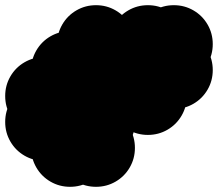

<svg xmlns="http://www.w3.org/2000/svg" viewBox="-70 -620 840 740"><path d="M50 -50Q50 -91 70 -125.5Q90 -160 124.5 -180Q159 -200 200 -200Q241 -200 275.5 -180Q310 -160 330 -125.5Q350 -91 350 -50Q350 -9 330 25.5Q310 60 275.5 80Q241 100 200 100Q159 100 124.5 80Q90 60 70 25.5Q50 -9 50 -50ZM150 -150Q150 -191 170 -225.5Q190 -260 224.5 -280Q259 -300 300 -300Q341 -300 375.5 -280Q410 -260 430 -225.5Q450 -191 450 -150Q450 -109 430 -74.5Q410 -40 375.5 -20Q341 0 300 0Q259 0 224.5 -20Q190 -40 170 -74.5Q150 -109 150 -150ZM150 -250Q150 -291 170 -325.5Q190 -360 224.5 -380Q259 -400 300 -400Q341 -400 375.5 -380Q410 -360 430 -325.5Q450 -291 450 -250Q450 -209 430 -174.5Q410 -140 375.5 -120Q341 -100 300 -100Q259 -100 224.5 -120Q190 -140 170 -174.5Q150 -209 150 -250ZM50 -350Q50 -391 70 -425.5Q90 -460 124.5 -480Q159 -500 200 -500Q241 -500 275.5 -480Q310 -460 330 -425.5Q350 -391 350 -350Q350 -309 330 -274.5Q310 -240 275.5 -220Q241 -200 200 -200Q159 -200 124.5 -220Q90 -240 70 -274.5Q50 -309 50 -350ZM150 -450Q150 -491 170 -525.5Q190 -560 224.5 -580Q259 -600 300 -600Q341 -600 375.5 -580Q410 -560 430 -525.5Q450 -491 450 -450Q450 -409 430 -374.5Q410 -340 375.5 -320Q341 -300 300 -300Q259 -300 224.5 -320Q190 -340 170 -374.5Q150 -409 150 -450ZM150 -350Q150 -391 170 -425.5Q190 -460 224.5 -480Q259 -500 300 -500Q341 -500 375.5 -480Q410 -460 430 -425.5Q450 -391 450 -350Q450 -309 430 -274.5Q410 -240 375.5 -220Q341 -200 300 -200Q259 -200 224.5 -220Q190 -240 170 -274.5Q150 -309 150 -350ZM-50 -250Q-50 -291 -30 -325.5Q-10 -360 24.5 -380Q59 -400 100 -400Q141 -400 175.5 -380Q210 -360 230 -325.5Q250 -291 250 -250Q250 -209 230 -174.5Q210 -140 175.5 -120Q141 -100 100 -100Q59 -100 24.5 -120Q-10 -140 -30 -174.5Q-50 -209 -50 -250ZM-50 -150Q-50 -191 -30 -225.5Q-10 -260 24.5 -280Q59 -300 100 -300Q141 -300 175.5 -280Q210 -260 230 -225.5Q250 -191 250 -150Q250 -109 230 -74.5Q210 -40 175.5 -20Q141 0 100 0Q59 0 24.5 -20Q-10 -40 -30 -74.5Q-50 -109 -50 -150ZM150 -50Q150 -91 170 -125.5Q190 -160 224.5 -180Q259 -200 300 -200Q341 -200 375.5 -180Q410 -160 430 -125.5Q450 -91 450 -50Q450 -9 430 25.5Q410 60 375.5 80Q341 100 300 100Q259 100 224.5 80Q190 60 170 25.5Q150 -9 150 -50ZM350 -450Q350 -491 370 -525.5Q390 -560 424.5 -580Q459 -600 500 -600Q541 -600 575.5 -580Q610 -560 630 -525.5Q650 -491 650 -450Q650 -409 630 -374.5Q610 -340 575.5 -320Q541 -300 500 -300Q459 -300 424.5 -320Q390 -340 370 -374.5Q350 -409 350 -450ZM450 -450Q450 -491 470 -525.5Q490 -560 524.5 -580Q559 -600 600 -600Q641 -600 675.5 -580Q710 -560 730 -525.5Q750 -491 750 -450Q750 -409 730 -374.5Q710 -340 675.5 -320Q641 -300 600 -300Q559 -300 524.5 -320Q490 -340 470 -374.5Q450 -409 450 -450ZM450 -350Q450 -391 470 -425.5Q490 -460 524.5 -480Q559 -500 600 -500Q641 -500 675.5 -480Q710 -460 730 -425.5Q750 -391 750 -350Q750 -309 730 -274.5Q710 -240 675.5 -220Q641 -200 600 -200Q559 -200 524.5 -220Q490 -240 470 -274.5Q450 -309 450 -350ZM350 -250Q350 -291 370 -325.5Q390 -360 424.5 -380Q459 -400 500 -400Q541 -400 575.5 -380Q610 -360 630 -325.5Q650 -291 650 -250Q650 -209 630 -174.5Q610 -140 575.5 -120Q541 -100 500 -100Q459 -100 424.5 -120Q390 -140 370 -174.5Q350 -209 350 -250Z"/></svg>

Font: TINY 5x3
Style: Regular
Weight: 400
Designer: Jack Halten Fahnestock
Foundry: Velvetyne Type Foundry
Version: Version 1.002